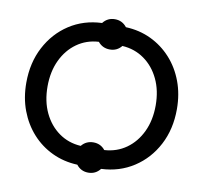

<svg xmlns="http://www.w3.org/2000/svg" viewBox="-86 -857 1051 992"><g transform="rotate(10 439.0 -361.5)"><path d="M834 -361.3Q834 -256.3 790.8 -173.8Q747.6 -91.3 672.4 -42.5Q597.2 6.3 502 10.3Q478 41 439.5 41Q400.9 41 377 10.3Q305.2 7.3 244.4 -21.5Q183.6 -50.3 138.7 -100.1Q93.8 -149.9 68.8 -216.3Q43.9 -282.7 43.9 -361.3Q43.9 -466.3 87.2 -548.8Q130.4 -631.3 205.3 -680.2Q280.3 -729 376 -732.9Q399.9 -763.7 438.5 -763.7Q477.1 -763.7 501 -732.9Q572.8 -730 633.3 -701.2Q693.8 -672.4 739 -622.6Q784.2 -572.8 809.1 -506.3Q834 -439.9 834 -361.3ZM439.5 -117.7Q477.5 -117.7 501 -88.4Q565.9 -92.3 616 -127.9Q666 -163.6 694.3 -223.6Q722.7 -283.7 722.7 -361.3Q722.7 -439 694.1 -499Q665.5 -559.1 615.2 -594.7Q564.9 -630.4 500 -634.3Q476.6 -605 438.5 -605Q400.4 -605 376.5 -634.3Q311.5 -630.4 261.7 -594.7Q211.9 -559.1 183.6 -499Q155.3 -439 155.3 -361.3Q155.3 -283.7 183.8 -223.6Q212.4 -163.6 262.5 -127.9Q312.5 -92.3 377.4 -88.4Q401.4 -117.7 439.5 -117.7Z"/></g></svg>

Font: Giphurs Medium
Style: Regular
Weight: 500
Version: Version 0.920; ttfautohint (v1.8.4.7-5d5b)